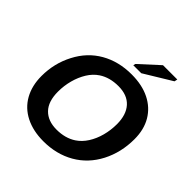

<svg xmlns="http://www.w3.org/2000/svg" viewBox="-230 -1056 1238 1238"><g transform="rotate(45 389.0 -436.5)"><path d="M453.1 -698.2Q548.8 -698.2 617.7 -663.8Q686.5 -629.4 723.9 -566.2Q761.2 -502.9 761.2 -415.5Q761.2 -294.9 710 -195.8Q658.2 -96.2 565.9 -43.2Q473.6 9.8 355 9.8Q261.2 9.8 191.4 -25.4Q122.1 -60.5 85.4 -126.2Q48.8 -191.9 48.8 -279.8Q48.8 -395 100.6 -494.1Q151.9 -593.3 243.2 -645.8Q334.5 -698.2 453.1 -698.2ZM446.3 -584.5Q367.2 -584.5 311.5 -547.9Q274.4 -523.4 248.5 -481.7Q222.7 -439.9 209 -388.7Q195.3 -337.4 195.3 -283.7Q195.3 -193.8 239.3 -148.7Q283.2 -103.5 361.8 -103.5Q440.4 -103.5 496.1 -140.1Q533.2 -164.6 559.3 -205.6Q585.4 -246.6 599.1 -297.9Q612.8 -349.1 612.8 -403.8Q612.8 -489.7 570.1 -537.1Q527.3 -584.5 446.3 -584.5ZM679.7 -861.8 491.2 -747.1H418.5L421.9 -762.2L553.7 -882.8H684.1Z"/></g></svg>

Font: Arimo
Style: Italic
Weight: 400
Italic angle: -12°
Designer: Steve Matteson
Foundry: Monotype Imaging Inc.
Version: Version 1.33